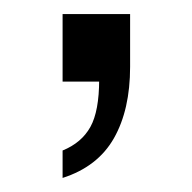

<svg xmlns="http://www.w3.org/2000/svg" viewBox="-20 -116 273 273"><path d="M69 137V98Q96 87 108.5 64.5Q121 42 121 -3L151 0H69V-96H165V-21Q165 40 142 80.5Q119 121 69 137Z"/></svg>

Font: Instrument Sans SemiCondensed
Style: Regular
Weight: 400
Width: 4
Designer: Rodrigo Fuenzalida
Foundry: fragTYPE
Version: Version 1.000;gftools[0.9.28]